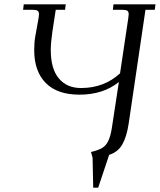

<svg xmlns="http://www.w3.org/2000/svg" viewBox="-20 -722 739 888"><path d="M86.9 -676.8 89.8 -702.1H284.2L280.8 -676.8H237.8L222.2 -575.2Q214.8 -522.9 214.8 -491.2Q214.8 -403.8 252 -359.4Q289.1 -314.9 355 -314.9Q461.4 -314.9 535.2 -382.8L573.2 -637.2Q575.2 -650.9 575.2 -655.8Q575.2 -668.5 568.4 -672.6Q561.5 -676.8 543 -676.8H502L504.9 -702.1H699.2L695.8 -676.8H652.8L575.2 -150.9Q565.9 -89.4 545.7 -54Q525.4 -18.6 484.9 -5.9L434.1 146H411.1L408.2 7.8L400.9 -19Q434.6 -27.3 451.9 -37.4Q469.2 -47.4 480 -68.6Q490.7 -89.8 497.1 -128.9L529.8 -342.8Q457.5 -284.2 347.2 -284.2Q245.1 -284.2 191.7 -338.1Q138.2 -392.1 138.2 -490.2Q138.2 -525.9 143.1 -553.2L158.2 -637.2Q160.2 -648.9 160.2 -655.8Q160.2 -668.5 153.3 -672.6Q146.5 -676.8 127.9 -676.8Z"/></svg>

Font: Dihjauti
Style: Italic
Weight: 400
Italic angle: -9°
Designer: T. Christopher White
Version: Version 3.0.0